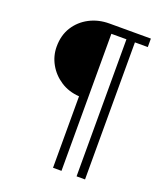

<svg xmlns="http://www.w3.org/2000/svg" viewBox="-154 -789 913 1065"><g transform="rotate(20 302.0 -256.5)"><path d="M286 173V-249Q224 -253 176.5 -284Q129 -315 102 -363Q75 -411 75 -466Q75 -533 106 -582Q137 -631 189.5 -658.5Q242 -686 307 -686H551V-636H475V173H425V-636H336V173Z"/></g></svg>

Font: Archivo SemiExpanded Thin
Style: Regular
Weight: 250
Width: 6
Designer: Hector Gatti
Foundry: Omnibus-Type
Version: Version 2.001